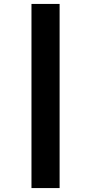

<svg xmlns="http://www.w3.org/2000/svg" viewBox="-20 -725 462 976"><path d="M283 231H140V-705H283Z"/></svg>

Font: Cafe24 Ohsquare
Style: Bold
Weight: 700
Designer: Cafe24 thkim, hmlim, mnelim, nhlee, sslee, sskim, smlim, yjkim, sdjeong, hskwak & 4IRTF
Foundry: Cafe24
Version: Version 1.000